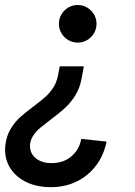

<svg xmlns="http://www.w3.org/2000/svg" viewBox="-41 -549 546 775"><path d="M163.1 -65.9Q136.7 -45.9 121.8 -33.4Q106.9 -21 95.7 -5.4Q84.5 10.3 81.1 28.3Q80.1 32.7 80.1 41Q80.1 70.8 104 90.1Q127.9 109.4 167.5 109.4Q215.3 109.4 247.3 82Q279.3 54.7 287.1 11.7L389.2 22.5Q378.4 76.2 347.7 117.9Q316.9 159.7 269.5 183.1Q222.2 206.5 163.6 206.5Q109.9 206.5 68.1 187.3Q26.4 168 2.9 133.5Q-20.5 99.1 -20.5 55.2Q-20.5 40.5 -17.6 24.9Q-11.7 -7.8 4.6 -33.2Q21 -58.6 40.8 -76.4Q60.5 -94.2 93.3 -118.7Q122.6 -140.6 140.6 -156.5Q158.7 -172.4 172.9 -193.6Q187 -214.8 192.4 -241.7L200.2 -281.2H297.4L288.1 -230.5Q280.8 -191.9 262 -162.4Q243.2 -132.8 220.2 -112.1Q197.3 -91.3 163.1 -65.9ZM348.6 -452.6Q348.6 -432.1 338.4 -414.8Q328.1 -397.5 310.8 -387.2Q293.5 -377 272.9 -377Q252 -377 234.6 -387.2Q217.3 -397.5 207 -414.8Q196.8 -432.1 196.8 -452.6Q196.8 -473.6 207 -491Q217.3 -508.3 234.6 -518.6Q252 -528.8 272.9 -528.8Q293.5 -528.8 310.8 -518.6Q328.1 -508.3 338.4 -491Q348.6 -473.6 348.6 -452.6Z"/></svg>

Font: Reddit Sans Chocolate SemiBold
Style: Italic
Weight: 600
Italic angle: -11.25°
Designer: Stephen Hutchings
Version: Version 1.013